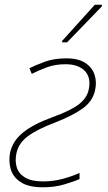

<svg xmlns="http://www.w3.org/2000/svg" viewBox="-20 -786 459 816"><path d="M163 10Q100 10 67 -12.5Q34 -35 25 -69Q16 -103 23 -138Q34 -187 77.5 -222.5Q121 -258 203 -288Q278 -315 313.5 -341.5Q349 -368 357 -405Q368 -456 340.5 -484.5Q313 -513 258 -513Q215 -513 179.5 -500Q144 -487 115 -472L105 -496Q133 -510 171.5 -524Q210 -538 262 -538Q313 -538 342.5 -518.5Q372 -499 382 -468Q392 -437 384 -402Q374 -356 332 -325.5Q290 -295 216 -266Q139 -237 99 -207.5Q59 -178 50 -135Q43 -103 51 -75.5Q59 -48 86.5 -31.5Q114 -15 163 -15Q205 -15 245 -25.5Q285 -36 318 -51V-25Q296 -15 254 -2.5Q212 10 163 10ZM244 -612 383 -766H413V-759L265 -606H244Z"/></svg>

Font: Noto Sans Thin
Style: Italic
Weight: 100
Italic angle: -12°
Designer: Monotype Design Team
Foundry: Monotype Imaging Inc.
Version: Version 2.013; ttfautohint (v1.8.4.7-5d5b)